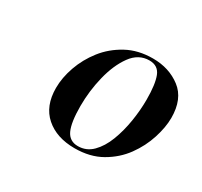

<svg xmlns="http://www.w3.org/2000/svg" viewBox="-84 -827 582 553"><g transform="rotate(30 207.0 -550.5)"><path d="M216 -382Q156 -382 119.5 -414Q83 -446 83 -506Q83 -540 96 -577Q109 -614 134 -646Q159 -678 196.5 -698.5Q234 -719 283 -719Q337 -719 375.5 -689.5Q414 -660 414 -597Q414 -566 402 -528.5Q390 -491 366 -458Q342 -425 304.5 -403.5Q267 -382 216 -382ZM221 -392Q249 -392 269 -412Q289 -432 301.5 -464.5Q314 -497 320 -534.5Q326 -572 326 -607Q326 -658 316 -683.5Q306 -709 277 -709Q241 -709 217.5 -676.5Q194 -644 182 -595Q170 -546 170 -496Q170 -442 181.5 -417Q193 -392 221 -392Z"/></g></svg>

Font: Noto Serif Display SemiCondensed Medium
Style: Italic
Weight: 500
Width: 4
Italic angle: -12°
Designer: Monotype Design Team
Foundry: Monotype Imaging Inc.
Version: Version 2.009